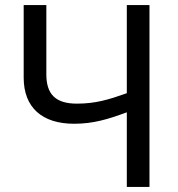

<svg xmlns="http://www.w3.org/2000/svg" viewBox="-20 -734 698 754"><path d="M567 0V-714H478V-368C405 -342 354 -327 282 -327C197 -327 162 -365 162 -442V-714H73V-429C73 -312 145 -248 271 -248C347 -248 405 -266 478 -293V0Z"/></svg>

Font: Noto Sans Thai
Style: Regular
Weight: 400
Designer: Monotype Design Team
Foundry: Monotype Imaging Inc.
Version: Version 1.901